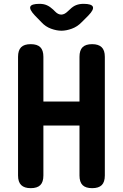

<svg xmlns="http://www.w3.org/2000/svg" viewBox="-20 -970 640 1000"><path d="M394 -316H206V-56Q206 -22 190 -6Q174 10 140 10Q107 10 90.5 -6Q74 -22 74 -56V-674Q74 -708 90 -724Q106 -740 140 -740Q174 -740 190 -724Q206 -708 206 -674V-441H394V-674Q394 -708 410 -724Q426 -740 460 -740Q493 -740 509.5 -724Q526 -708 526 -674V-56Q526 -22 510 -6Q494 10 460 10Q426 10 410 -6Q394 -22 394 -56ZM186 -950Q208 -950 224.5 -942.5Q241 -935 257 -920L266 -911Q282 -894 299 -894Q316 -894 333 -911L344 -921Q360 -937 377 -943.5Q394 -950 415 -950Q457 -950 463.5 -935Q470 -920 441 -890L405 -854Q383 -831 354 -820.5Q325 -810 300 -810Q275 -810 246 -820.5Q217 -831 196 -854L161 -890Q132 -921 138 -935.5Q144 -950 186 -950Z"/></svg>

Font: Maple Mono
Style: Bold
Weight: 700
Monospace: yes
Designer: subframe7536
Version: Version 7.200